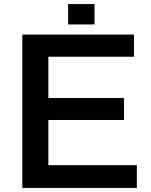

<svg xmlns="http://www.w3.org/2000/svg" viewBox="-20 -899 740 944"><path d="M314.9 -778.8V-878.9H444.8V-778.8ZM89.8 24.9V-729H638.7V-620.1H217.8V-417H589.8V-309.1H217.8V-86.9H652.8V24.9Z"/></svg>

Font: FORM UDPGothic
Style: Bold
Weight: 700
Foundry: Pronama LLC
Version: Version 1.051